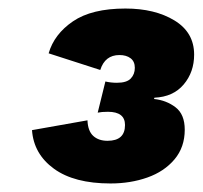

<svg xmlns="http://www.w3.org/2000/svg" viewBox="-20 -757 475 450"><path d="M239 -327Q154 -327 106.5 -361.5Q59 -396 55 -452L185 -475Q186 -450 198.5 -438.5Q211 -427 232 -427Q273 -427 273 -464Q273 -495 233 -495Q225 -495 219.5 -494.5Q214 -494 209 -493L227 -566Q240 -563 254 -563Q277 -563 286.5 -573Q296 -583 296 -598Q296 -613 286 -620.5Q276 -628 260 -628Q226 -628 215 -593L94 -632Q107 -677 151 -707Q195 -737 274 -737Q343 -737 389 -709Q435 -681 435 -629Q435 -588 410.5 -559Q386 -530 342 -528L341 -525Q370 -522 391.5 -505.5Q413 -489 413 -453Q413 -412 389 -383.5Q365 -355 325.5 -341Q286 -327 239 -327Z"/></svg>

Font: Work Sans ExtraBold
Style: Italic
Weight: 800
Italic angle: -13°
Designer: Wei Huang
Foundry: Wei Huang
Version: Version 2.012; ttfautohint (v1.8.3)